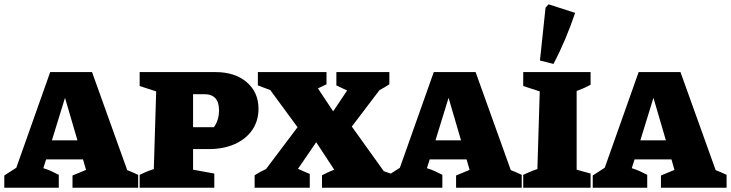

<svg xmlns="http://www.w3.org/2000/svg" viewBox="-39 -875 3407 895"><path d="M554 -82Q567 -77 578.5 -72Q590 -67 605 -60V0H299V-57L362 -83L348 -132H176L163 -91Q183 -85 200.5 -77Q218 -69 235 -60V0H-19V-57L37 -93L195 -539H390ZM203 -221H322L264 -419Z M965 -539Q1056 -539 1111 -492Q1166 -445 1166 -368Q1166 -312 1137 -269.5Q1108 -227 1055.5 -203.5Q1003 -180 934 -180H861V-84L960 -66V0H612V-60Q626 -67 641.5 -73.5Q657 -80 678 -87L689 -449L612 -474V-539ZM913 -436H861V-282H958Q982 -315 982 -361Q982 -436 913 -436Z M1148 0V-58Q1174 -75 1201 -87L1348 -282L1221 -455L1163 -477V-539H1483V-482Q1463 -472 1443 -463L1514 -356L1579 -453L1529 -477V-539H1776V-482Q1753 -467 1730 -455L1601 -285L1750 -77L1788 -64V0H1462V-58Q1490 -73 1519 -84L1435 -212L1350 -88L1405 -64V0Z M2342 -82Q2355 -77 2366.5 -72Q2378 -67 2393 -60V0H2087V-57L2150 -83L2136 -132H1964L1951 -91Q1971 -85 1988.5 -77Q2006 -69 2023 -60V0H1769V-57L1825 -93L1983 -539H2178ZM1991 -221H2110L2052 -419Z M2400 0V-60Q2415 -67 2430 -73.5Q2445 -80 2466 -87L2477 -449L2400 -474V-539H2714V-480Q2701 -473 2689.5 -467.5Q2678 -462 2649 -451V-84L2714 -66V0ZM2541 -577 2478 -593 2504 -839 2518 -855 2642 -815Q2621 -753 2596 -693.5Q2571 -634 2541 -577Z M3297 -82Q3310 -77 3321.5 -72Q3333 -67 3348 -60V0H3042V-57L3105 -83L3091 -132H2919L2906 -91Q2926 -85 2943.5 -77Q2961 -69 2978 -60V0H2724V-57L2780 -93L2938 -539H3133ZM2946 -221H3065L3007 -419Z"/></svg>

Font: Piazzolla SC ExtraBold
Style: Regular
Weight: 800
Designer: Juan Pablo del Peral
Foundry: Huerta Tipografica
Version: Version 1.330